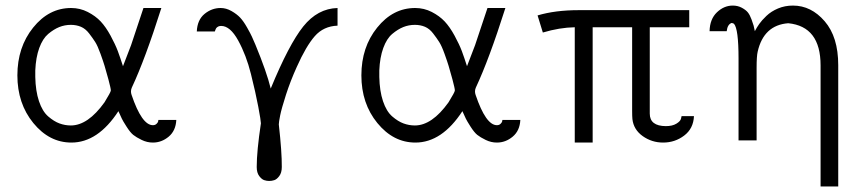

<svg xmlns="http://www.w3.org/2000/svg" viewBox="-20 -509 3103 696"><path d="M237.8 -480Q270 -480 298.1 -465.6Q326.2 -451.2 345 -431.2Q363.8 -411.1 380.9 -379.6Q397.9 -348.1 407 -324Q416 -299.8 425.8 -269L455.1 -345.2L500 -480H564.9Q505.9 -293.9 458 -191.9Q452.1 -178.7 457 -165Q494.1 -55.2 534.2 -55.2Q542 -55.2 546.9 -59.6Q551.8 -64 553 -67.9Q554.2 -71.8 554.2 -74.2H619.1Q617.2 -35.2 591.6 -13.7Q565.9 7.8 534.2 7.8Q513.2 7.8 493.7 -1.7Q474.1 -11.2 463.1 -20Q452.1 -28.8 438.5 -50.3Q424.8 -71.8 421.9 -78.4Q418.9 -85 409.2 -106Q335 7.8 238.8 7.8Q158.7 7.8 100.8 -63Q43 -133.8 43 -235.8Q43 -337.9 100.1 -408.9Q157.2 -480 237.8 -480ZM107.9 -230Q108.9 -179.2 121.3 -142.1Q133.8 -105 154.8 -86.9Q175.8 -68.8 195.8 -61.5Q215.8 -54.2 236.8 -54.2Q298.8 -54.2 358.9 -138.2Q381.8 -175.3 381.8 -181.2Q381.8 -188 373 -221.2Q363.3 -256.3 359.1 -270.3Q355 -284.2 344.5 -313.5Q334 -342.8 325 -356.9Q315.9 -371.1 303 -387.9Q290 -404.8 273.4 -411.9Q256.8 -418.9 236.8 -418.9Q214.8 -418.9 194.8 -410.9Q174.8 -402.8 154.8 -386Q134.8 -369.1 122.3 -335Q109.9 -300.8 107.9 -253.9Z M693.4 -395Q695.3 -437 721.4 -458.5Q747.6 -480 779.8 -480Q799.8 -480 819.1 -469Q838.4 -458 850.6 -445.1Q862.8 -432.1 875.7 -409.2Q888.7 -386.2 893.1 -376.2Q897.5 -366.2 905.8 -347.2Q946.8 -248 961.4 -188Q1027.3 -348.1 1079.3 -413.1Q1131.3 -478 1203.6 -480V-416Q1152.8 -414.1 1121.1 -377.9Q1089.4 -341.8 1055.7 -266.1Q1032.7 -215.3 1016.6 -165.3Q1000.5 -115.2 995.6 -90.6Q990.7 -65.9 990.7 -58.1Q1002 43 1001.5 96.2Q1001.5 117.2 992.4 129.2Q983.4 141.1 974.4 144Q965.3 147 955.6 147Q946.8 147 937.7 144Q928.7 141.1 919.7 129.2Q910.6 117.2 910.6 96.2Q910.6 39.1 925.8 -62Q925.8 -70.8 916.3 -121.8Q906.7 -172.9 889.6 -241Q872.6 -309.1 843.5 -362.1Q814.5 -415 781.7 -415Q775.9 -415 771.7 -413.1Q767.6 -411.1 765.1 -408.4Q762.7 -405.8 761.7 -402.8Q760.7 -399.9 759.8 -397.9L758.8 -395Z M1484.9 -480Q1517.1 -480 1545.2 -465.6Q1573.2 -451.2 1592 -431.2Q1610.8 -411.1 1627.9 -379.6Q1645 -348.1 1654.1 -324Q1663.1 -299.8 1672.9 -269L1702.1 -345.2L1747.1 -480H1812Q1752.9 -293.9 1705.1 -191.9Q1699.2 -178.7 1704.1 -165Q1741.2 -55.2 1781.2 -55.2Q1789.1 -55.2 1793.9 -59.6Q1798.8 -64 1800 -67.9Q1801.3 -71.8 1801.3 -74.2H1866.2Q1864.3 -35.2 1838.6 -13.7Q1813 7.8 1781.2 7.8Q1760.3 7.8 1740.7 -1.7Q1721.2 -11.2 1710.2 -20Q1699.2 -28.8 1685.5 -50.3Q1671.9 -71.8 1668.9 -78.4Q1666 -85 1656.2 -106Q1582 7.8 1485.8 7.8Q1405.8 7.8 1347.9 -63Q1290 -133.8 1290 -235.8Q1290 -337.9 1347.2 -408.9Q1404.3 -480 1484.9 -480ZM1355 -230Q1356 -179.2 1368.4 -142.1Q1380.9 -105 1401.9 -86.9Q1422.9 -68.8 1442.9 -61.5Q1462.9 -54.2 1483.9 -54.2Q1545.9 -54.2 1606 -138.2Q1628.9 -175.3 1628.9 -181.2Q1628.9 -188 1620.1 -221.2Q1610.4 -256.3 1606.2 -270.3Q1602.1 -284.2 1591.6 -313.5Q1581.1 -342.8 1572 -356.9Q1563 -371.1 1550 -387.9Q1537.1 -404.8 1520.5 -411.9Q1503.9 -418.9 1483.9 -418.9Q1461.9 -418.9 1441.9 -410.9Q1421.9 -402.8 1401.9 -386Q1381.8 -369.1 1369.4 -335Q1356.9 -300.8 1355 -253.9Z M1928.7 -453.1Q1992.7 -472.2 2077.6 -472.2H2478.5V-410.2H2335.4V-97.2Q2335.4 -52.2 2393.6 -51.8Q2417.5 -51.8 2432.1 -60.8Q2446.8 -69.8 2448.7 -79.1L2450.7 -87.9H2495.6Q2493.7 -43 2460.2 -17.6Q2426.8 7.8 2383.8 7.8Q2342.8 7.8 2309.8 -15.6Q2276.9 -39.1 2272.5 -77.1Q2271.5 -86.9 2271.5 -106.9V-410.2H2128.4V7.8H2063.5V-410.2Q2008.3 -409.2 1947.8 -391.1Z M2552.2 -396Q2553.2 -439.9 2578.9 -464.4Q2604.5 -488.8 2636.2 -488.8Q2654.3 -488.8 2668.9 -481Q2683.6 -473.1 2690.9 -464.1Q2698.2 -455.1 2704.3 -438.5Q2710.4 -421.9 2711.9 -416Q2713.4 -410.2 2716.3 -396Q2723.1 -409.2 2732.2 -422.1Q2741.2 -435.1 2758.3 -451.4Q2775.4 -467.8 2800.3 -478.3Q2825.2 -488.8 2854.5 -488.8Q2920.4 -488.8 2969.5 -431.9Q3018.6 -375 3018.6 -272.9V167H2954.6V-272Q2954.6 -413.1 2837.4 -424.8Q2748.5 -418 2726.6 -321.8Q2722.7 -305.7 2722.7 -263.2V0H2657.2V-296.9Q2657.2 -404.8 2640.6 -422.9L2636.2 -424.8L2632.3 -425.8Q2617.2 -420.9 2614.3 -396Z"/></svg>

Font: CMU Bright
Style: Roman
Weight: 500
Version: Version 0.7.0